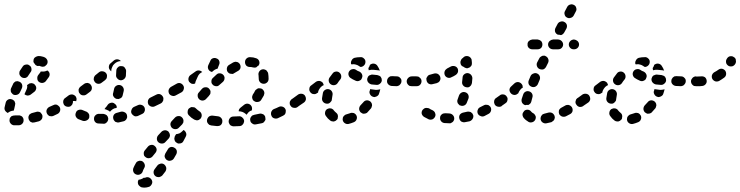

<svg xmlns="http://www.w3.org/2000/svg" viewBox="-30 -544 3393 880"><path d="M73 22Q79 15 78 5Q78 1 76 -3Q74 -7 71 -10Q67 -13 63 -14Q59 -16 54 -15Q47 -15 42 -15Q40 -15 39 -15Q35 -15 30 -14Q26 -13 22 -11Q19 -8 16 -4Q14 0 14 4Q12 13 18 21Q23 28 32 30Q37 30 42 30Q49 30 58 30Q67 29 73 22ZM164 -16Q162 -21 159 -24Q157 -28 153 -30Q149 -32 144 -32Q140 -33 136 -31Q126 -29 117 -26Q113 -25 109 -22Q105 -20 103 -16Q101 -12 100 -8Q100 -3 101 1Q102 5 105 9Q107 13 111 15Q115 17 119 18Q124 18 128 17Q138 15 148 12Q157 9 162 1Q166 -7 164 -16ZM244 -52Q242 -56 238 -59Q235 -62 231 -64Q226 -65 222 -65Q218 -64 214 -62Q205 -58 196 -54Q188 -50 184 -41Q181 -33 185 -24Q187 -20 190 -17Q193 -14 197 -12Q202 -11 206 -11Q211 -11 215 -13Q224 -17 234 -22Q242 -26 245 -35Q248 -44 244 -52ZM-9 -52Q-7 -62 -4 -73Q-2 -82 6 -87Q14 -92 23 -89Q28 -88 31 -85Q35 -83 37 -79Q39 -75 40 -70Q40 -66 39 -62Q37 -52 35 -44Q35 -42 34 -41Q34 -39 33 -37Q29 -37 25 -36Q16 -34 9 -29Q8 -28 6 -26Q3 -28 0 -30Q-3 -32 -5 -35Q-8 -38 -9 -43Q-10 -47 -9 -52ZM304 -73Q305 -78 304 -82Q303 -86 300 -90Q295 -98 286 -99Q277 -101 269 -95Q265 -93 263 -89Q260 -85 260 -81Q259 -76 260 -72Q261 -68 263 -64Q269 -56 278 -55Q287 -53 295 -58V-59Q299 -61 301 -65Q303 -69 304 -73ZM116 -163Q121 -162 125 -160Q128 -158 131 -154Q137 -147 136 -138Q134 -128 127 -123Q119 -117 110 -110Q104 -106 96 -106Q88 -107 82 -112Q82 -112 82 -112Q86 -121 90 -130Q94 -137 95 -146Q95 -150 94 -154Q97 -156 100 -158Q103 -161 107 -162Q112 -163 116 -163ZM20 -123Q22 -119 25 -116Q28 -112 32 -110Q40 -107 49 -110Q58 -113 62 -122Q66 -130 70 -139Q74 -148 71 -157Q68 -165 60 -169Q56 -171 51 -172Q47 -172 42 -171Q38 -169 35 -166Q31 -163 30 -159Q25 -149 21 -140Q19 -136 19 -132Q19 -127 20 -123ZM187 -221Q184 -220 180 -218Q171 -215 162 -216Q159 -216 157 -216Q157 -216 156 -216Q156 -215 156 -214Q152 -208 146 -201Q140 -194 141 -184Q141 -175 148 -169Q156 -163 165 -164Q174 -165 180 -172Q188 -182 194 -191Q199 -199 197 -208Q195 -216 187 -221ZM59 -204Q60 -199 63 -196Q66 -192 69 -190Q77 -185 87 -187Q96 -190 100 -198Q105 -206 110 -213Q116 -220 114 -230Q113 -239 105 -244Q98 -250 89 -248Q79 -247 74 -239Q68 -231 62 -221Q59 -217 59 -213Q58 -208 59 -204ZM128 -279Q131 -282 135 -284Q139 -286 144 -287Q147 -287 150 -287Q156 -287 163 -285Q169 -284 175 -281Q183 -277 187 -268Q190 -259 186 -251Q184 -247 180 -244Q177 -241 173 -239Q168 -238 164 -238Q160 -239 156 -240Q153 -242 150 -242Q149 -242 148 -242Q144 -241 140 -242Q136 -244 133 -246Q131 -248 130 -250Q127 -254 124 -258Q124 -259 124 -260Q123 -261 123 -262Q123 -267 124 -271Q125 -275 128 -279Z M459 17Q456 20 452 22Q448 24 443 23Q432 23 422 22Q412 22 406 15Q400 8 401 -2Q401 -6 403 -10Q405 -14 409 -17Q412 -20 416 -21Q421 -23 425 -22Q435 -22 444 -22Q452 -21 459 -16Q465 -10 466 -2Q466 -1 466 0Q466 0 466 1Q466 1 466 1Q466 6 464 10Q462 14 459 17ZM550 1Q552 -3 553 -7Q553 -11 552 -16Q550 -25 542 -29Q533 -34 524 -32Q515 -29 506 -27Q497 -25 492 -18Q487 -10 489 -1Q490 4 492 7Q495 11 498 14Q502 16 507 17Q511 18 515 17Q526 15 536 12Q541 11 544 8Q548 5 550 1ZM350 10Q339 6 329 2Q321 -2 317 -11Q314 -19 318 -28Q321 -37 330 -40Q339 -43 347 -40Q355 -36 364 -33Q368 -32 371 -29Q375 -26 377 -22Q379 -19 379 -16Q380 -12 379 -8Q379 -8 379 -8Q379 -7 379 -7Q379 -6 379 -5Q376 4 367 8Q359 12 350 10ZM633 -35Q635 -39 634 -44Q634 -48 632 -52Q628 -60 619 -63Q610 -66 602 -62Q593 -58 584 -54Q576 -50 573 -41Q569 -32 573 -24Q575 -20 579 -17Q582 -14 586 -12Q590 -10 595 -11Q599 -11 603 -13Q613 -17 622 -22Q626 -24 629 -27Q632 -31 633 -35ZM451 -47Q452 -49 454 -51Q459 -56 464 -64Q469 -71 479 -73Q488 -75 495 -69Q500 -66 503 -61Q506 -56 505 -50Q503 -50 502 -49Q493 -48 486 -43Q479 -38 474 -32Q469 -37 461 -40Q455 -43 449 -44Q450 -46 451 -47ZM692 -73Q693 -78 692 -82Q691 -86 688 -90Q683 -98 674 -99Q665 -101 657 -95Q653 -93 651 -89Q648 -85 648 -81Q647 -76 648 -72Q649 -67 651 -64Q654 -60 658 -58Q662 -55 666 -55Q670 -54 675 -55Q679 -56 683 -59Q687 -61 689 -65Q691 -69 692 -73ZM317 -102Q311 -109 302 -111Q293 -112 285 -107Q276 -100 269 -95Q265 -93 263 -89Q261 -85 260 -81Q259 -77 260 -72Q261 -68 264 -64Q265 -62 266 -61Q268 -59 270 -58Q272 -63 276 -66Q281 -73 289 -77Q297 -81 307 -81Q313 -82 319 -80Q321 -86 321 -91Q320 -97 317 -102ZM503 -151Q511 -156 520 -154Q529 -152 534 -144Q539 -136 537 -127Q535 -116 532 -106Q531 -102 528 -98Q525 -95 521 -93Q517 -91 513 -90Q508 -90 504 -91Q504 -91 503 -91Q503 -91 503 -91Q501 -92 499 -93Q492 -97 489 -104Q486 -111 489 -119Q491 -127 493 -137Q495 -146 503 -151ZM386 -155Q384 -159 380 -161Q376 -163 372 -164Q367 -164 363 -163Q359 -162 355 -159L339 -147Q335 -144 333 -140Q331 -137 330 -132Q330 -128 331 -123Q332 -119 335 -116Q340 -108 350 -107Q359 -106 366 -111L382 -123Q390 -129 391 -138Q392 -148 386 -155ZM460 -192Q461 -197 460 -201Q459 -205 456 -209Q450 -216 441 -217Q432 -219 424 -213L408 -200Q405 -198 403 -194Q400 -190 400 -185Q399 -181 400 -177Q402 -172 404 -169Q410 -161 419 -160Q429 -159 436 -165L452 -177Q455 -180 458 -184Q460 -188 460 -192ZM523 -176Q532 -176 539 -182Q546 -188 547 -197Q548 -208 548 -219Q548 -223 546 -227Q544 -231 541 -235Q538 -238 534 -240Q530 -241 526 -241Q516 -242 510 -235Q503 -229 503 -219Q503 -210 502 -200Q501 -191 508 -184Q514 -177 523 -176ZM494 -251Q501 -258 509 -261Q516 -264 524 -264Q524 -264 524 -264Q524 -264 524 -264Q518 -271 509 -272Q500 -273 492 -267L477 -254Q470 -249 469 -239Q468 -230 474 -223Q475 -221 477 -220Q478 -218 480 -217Q480 -218 480 -220Q480 -228 484 -236Q487 -245 494 -251Z M631 271Q630 271 630 270Q626 273 622 275Q614 279 605 280Q605 281 604 282Q603 284 603 285Q601 289 602 294Q602 298 604 302Q606 306 610 309Q613 312 617 314Q625 316 632 316Q642 316 654 312Q662 308 666 299Q670 291 666 282Q664 278 661 275Q658 272 654 270Q650 268 645 268Q641 268 637 270Q634 271 632 271Q632 271 631 271Q631 271 631 271ZM682 263Q686 266 690 267Q694 268 699 268Q703 267 707 265Q711 263 714 260Q721 251 728 242Q733 234 732 225Q730 216 723 210Q719 207 715 206Q710 205 706 206Q702 207 698 209Q694 211 691 215Q685 224 679 231Q673 239 674 248Q675 257 682 263ZM622 195Q618 193 614 193Q609 192 605 194Q601 195 597 198Q594 201 592 205Q585 217 581 227Q578 236 582 245Q586 253 595 256Q604 259 612 255Q621 251 624 242Q626 235 631 226Q636 218 633 209Q630 200 622 195ZM725 176Q727 180 729 184Q732 188 736 190Q744 195 753 192Q762 190 767 182Q772 173 778 163Q782 155 780 146Q777 137 769 133Q761 128 752 130Q743 133 739 141Q733 150 728 159Q726 163 725 167Q724 172 725 176ZM680 126Q673 119 664 120Q654 121 648 128Q641 137 634 145Q631 148 630 152Q628 157 629 161Q629 166 631 170Q633 173 637 176Q644 182 653 181Q663 180 669 173Q675 166 682 157Q688 150 688 141Q687 132 680 126ZM771 81 777 71Q785 70 793 67Q800 63 806 57L811 52Q811 52 811 52Q812 52 812 52Q820 57 823 66Q826 74 821 83L811 102Q809 106 806 109Q802 112 798 113Q794 114 789 114Q785 114 781 111Q775 108 772 103Q769 97 769 90Q770 86 771 82Q771 82 771 82Q771 81 771 81ZM742 59Q735 53 726 53Q716 54 710 60L695 76Q689 83 689 92Q689 102 696 108Q703 114 712 114Q722 114 728 107L743 91Q749 84 749 75Q748 66 742 59ZM811 10Q811 5 809 1Q807 -3 804 -6Q797 -13 788 -12Q779 -12 772 -5L758 10Q751 17 751 26Q752 36 758 42Q765 48 774 48Q784 48 790 41L805 26Q808 22 810 18Q811 14 811 10ZM1083 26Q1086 23 1087 19Q1089 15 1089 10Q1088 1 1081 -5Q1074 -12 1065 -11Q1053 -11 1040 -10Q1030 -10 1024 -3Q1018 4 1018 13Q1018 17 1020 21Q1022 26 1025 29Q1028 32 1032 33Q1036 35 1041 35Q1055 34 1067 34Q1072 34 1076 32Q1080 30 1083 26ZM982 29Q985 26 987 22Q989 18 989 13Q990 4 984 -3Q978 -10 969 -11Q956 -12 945 -14Q936 -15 928 -10Q921 -4 919 5Q918 9 919 14Q920 18 923 22Q926 25 929 28Q933 30 938 31Q951 33 965 34Q970 34 974 33Q978 32 982 29ZM1183 11Q1186 8 1187 3Q1187 -1 1186 -5Q1186 -10 1183 -14Q1180 -17 1177 -20Q1173 -22 1168 -23Q1164 -24 1160 -23Q1148 -20 1136 -18Q1131 -17 1127 -15Q1124 -13 1121 -9Q1118 -5 1117 -1Q1116 3 1117 8Q1118 17 1126 22Q1133 28 1143 26Q1156 24 1169 21Q1174 20 1177 18Q1181 15 1183 11ZM877 7Q882 6 885 3Q889 1 891 -3Q896 -11 894 -20Q892 -29 884 -34Q875 -40 868 -47Q865 -50 861 -52Q857 -53 852 -53Q848 -54 844 -52Q840 -50 836 -47Q830 -41 830 -31Q829 -22 836 -15Q846 -4 860 4Q864 6 869 7Q873 8 877 7ZM1279 -27Q1280 -31 1280 -36Q1280 -40 1278 -44Q1274 -52 1265 -55Q1256 -58 1248 -54Q1236 -48 1225 -44Q1221 -42 1218 -39Q1215 -35 1213 -31Q1212 -27 1212 -23Q1212 -18 1214 -14Q1217 -5 1226 -2Q1235 1 1243 -2Q1256 -8 1268 -14Q1272 -16 1275 -19Q1278 -23 1279 -27ZM1064 -34Q1064 -39 1066 -43Q1069 -48 1073 -51Q1081 -57 1088 -63Q1095 -69 1104 -69Q1114 -68 1120 -61Q1124 -57 1125 -50Q1126 -44 1124 -38Q1120 -37 1116 -35Q1108 -30 1103 -22Q1101 -20 1100 -18Q1098 -20 1096 -22Q1089 -28 1081 -31Q1072 -34 1064 -34ZM1350 -73Q1351 -77 1350 -82Q1349 -86 1346 -90Q1341 -97 1332 -99Q1323 -101 1315 -95L1308 -90Q1304 -88 1302 -84Q1299 -80 1298 -76Q1298 -71 1298 -67Q1299 -63 1302 -59Q1307 -51 1316 -50Q1326 -48 1333 -53L1341 -59Q1345 -61 1347 -65Q1349 -69 1350 -73ZM718 -83Q719 -87 719 -92Q719 -96 717 -100Q712 -109 704 -112Q695 -115 686 -110L660 -97Q656 -95 653 -92Q650 -88 649 -84Q647 -80 648 -75Q648 -71 650 -67Q654 -59 663 -56Q672 -53 680 -57L707 -70Q711 -72 714 -76Q716 -79 718 -83ZM1126 -94Q1127 -90 1129 -86Q1132 -82 1136 -80Q1143 -75 1153 -77Q1162 -78 1167 -86Q1173 -96 1179 -106Q1183 -115 1181 -123Q1178 -132 1170 -137Q1166 -139 1161 -139Q1157 -140 1153 -139Q1148 -137 1145 -134Q1141 -132 1139 -128Q1135 -119 1129 -111Q1127 -107 1126 -103Q1125 -98 1126 -94ZM928 -105 929 -107Q932 -110 934 -114Q935 -118 935 -123Q935 -127 933 -131Q931 -135 928 -138Q921 -145 912 -144Q902 -144 896 -137L894 -135L882 -121Q875 -114 876 -105Q876 -96 883 -89Q890 -83 899 -83Q909 -84 915 -91ZM810 -152Q805 -160 796 -163Q787 -165 779 -160Q767 -153 754 -146Q746 -141 743 -132Q741 -124 745 -115Q750 -107 759 -105Q767 -102 776 -107Q789 -114 802 -121Q810 -126 812 -135Q815 -144 810 -152ZM999 -184Q1000 -189 998 -193Q997 -197 994 -200Q988 -207 978 -208Q969 -209 962 -202Q954 -195 946 -187Q939 -181 939 -172Q938 -162 945 -156Q948 -152 952 -151Q956 -149 960 -149Q965 -148 969 -150Q973 -152 976 -155Q984 -162 992 -169Q995 -172 997 -176Q999 -180 999 -184ZM897 -214Q891 -220 883 -221Q874 -222 867 -217Q855 -209 843 -200Q836 -195 834 -186Q832 -177 837 -169Q842 -163 849 -160Q856 -158 864 -161Q865 -167 867 -172L876 -192Q879 -200 885 -206Q891 -211 897 -214ZM1179 -160Q1188 -160 1195 -167Q1201 -173 1201 -183Q1201 -196 1199 -208Q1198 -213 1195 -216Q1193 -220 1189 -223Q1185 -225 1181 -226Q1177 -227 1172 -226Q1163 -224 1158 -216Q1153 -208 1155 -199Q1156 -191 1156 -182Q1156 -173 1163 -166Q1170 -160 1179 -160ZM1070 -249Q1068 -253 1064 -256Q1061 -259 1056 -260Q1052 -261 1048 -261Q1043 -260 1039 -258Q1030 -253 1019 -246Q1016 -244 1013 -240Q1011 -237 1010 -232Q1009 -228 1010 -223Q1010 -219 1013 -215Q1015 -212 1019 -209Q1023 -206 1027 -206Q1031 -205 1036 -205Q1040 -206 1044 -209Q1053 -214 1061 -219Q1069 -223 1072 -232Q1074 -241 1070 -249ZM925 -246 934 -265Q937 -274 946 -277Q955 -280 963 -276Q972 -273 975 -264Q978 -255 974 -247L967 -229Q964 -229 962 -228Q954 -225 947 -219Q944 -217 942 -214Q940 -214 939 -215Q937 -215 936 -216Q927 -220 924 -229Q921 -237 925 -246ZM1116 -237H1115Q1106 -237 1099 -243Q1093 -250 1093 -259Q1093 -269 1099 -275Q1106 -282 1115 -282H1116Q1131 -282 1144 -277Q1153 -274 1157 -266Q1161 -257 1158 -249Q1157 -247 1156 -246Q1156 -244 1155 -243Q1153 -242 1152 -242Q1148 -239 1144 -235Q1140 -234 1137 -234Q1133 -234 1129 -235Q1123 -237 1116 -237Z M1604 -14Q1602 -18 1599 -21Q1596 -24 1591 -26Q1587 -27 1583 -27Q1578 -27 1574 -25Q1566 -22 1558 -20Q1553 -19 1550 -16Q1546 -13 1544 -10Q1541 -6 1541 -1Q1540 3 1541 7Q1543 16 1551 21Q1559 26 1568 24Q1580 21 1592 16Q1601 12 1604 4Q1608 -5 1604 -14ZM1500 13Q1496 13 1491 12Q1487 11 1483 8Q1472 0 1464 -12Q1458 -20 1460 -29Q1461 -38 1469 -44Q1473 -46 1477 -47Q1481 -48 1486 -47Q1490 -47 1494 -44Q1498 -42 1500 -38Q1505 -32 1510 -28Q1515 -24 1517 -20Q1519 -15 1519 -10Q1519 -7 1518 -4Q1518 -3 1518 -2Q1517 0 1517 1Q1516 3 1515 4Q1512 7 1508 10Q1504 12 1500 13ZM1675 -64Q1675 -69 1672 -73Q1670 -77 1667 -79Q1659 -85 1650 -84Q1641 -83 1635 -75Q1629 -68 1622 -61Q1616 -54 1616 -44Q1617 -35 1623 -29Q1627 -26 1631 -24Q1635 -22 1639 -23Q1644 -23 1648 -25Q1652 -26 1655 -30Q1663 -38 1671 -48Q1673 -51 1674 -56Q1676 -60 1675 -64ZM1368 -105Q1366 -109 1362 -111Q1358 -114 1354 -114Q1349 -115 1345 -114Q1340 -113 1337 -111L1315 -95Q1311 -93 1309 -89Q1307 -85 1306 -81Q1305 -76 1306 -72Q1307 -68 1310 -64Q1315 -56 1324 -55Q1333 -53 1341 -59L1363 -74Q1370 -79 1372 -88Q1373 -97 1368 -105ZM1446 -94Q1448 -106 1450 -118Q1452 -127 1460 -132Q1468 -137 1477 -135Q1486 -133 1491 -125Q1496 -117 1494 -108Q1492 -98 1491 -89Q1491 -84 1489 -81Q1486 -77 1483 -74Q1481 -72 1479 -71Q1476 -70 1474 -69Q1473 -69 1473 -69Q1471 -69 1469 -69Q1468 -69 1466 -69Q1457 -70 1451 -77Q1445 -84 1446 -94ZM1696 -102Q1691 -100 1687 -99Q1683 -99 1678 -101Q1670 -104 1666 -112Q1661 -121 1665 -129Q1666 -133 1667 -136Q1668 -135 1670 -135Q1681 -134 1693 -132Q1701 -132 1710 -134Q1711 -135 1713 -135Q1711 -125 1707 -114Q1706 -110 1703 -107Q1700 -104 1696 -102ZM1448 -151Q1451 -152 1454 -154Q1453 -156 1452 -159Q1451 -161 1450 -164Q1444 -171 1435 -173Q1426 -174 1418 -169L1397 -153Q1389 -148 1388 -139Q1386 -129 1392 -122Q1394 -118 1398 -116Q1402 -113 1406 -113Q1411 -112 1415 -113Q1419 -114 1423 -117L1428 -120Q1428 -121 1428 -123Q1430 -131 1435 -138Q1440 -146 1448 -151ZM1875 -155Q1878 -158 1880 -162Q1881 -166 1882 -171Q1882 -180 1875 -187Q1868 -193 1859 -193L1857 -194Q1852 -194 1848 -192Q1844 -190 1841 -187Q1838 -184 1836 -180Q1834 -176 1834 -171Q1834 -167 1836 -162Q1838 -158 1841 -155Q1844 -152 1848 -150Q1852 -149 1857 -149H1859Q1863 -148 1868 -150Q1872 -152 1875 -155ZM1803 -156Q1806 -159 1808 -163Q1810 -167 1810 -171Q1811 -181 1804 -187Q1798 -194 1789 -194L1767 -195Q1762 -195 1758 -194Q1754 -192 1751 -189Q1748 -186 1746 -182Q1744 -178 1744 -173Q1743 -164 1750 -157Q1756 -151 1765 -150L1787 -149Q1792 -149 1796 -151Q1800 -152 1803 -156ZM1487 -157Q1495 -152 1504 -154Q1513 -156 1518 -164Q1523 -172 1529 -179Q1535 -186 1534 -196Q1533 -205 1526 -211Q1519 -217 1510 -216Q1500 -215 1495 -208Q1487 -198 1480 -188Q1475 -180 1477 -171Q1479 -162 1487 -157ZM1720 -175Q1720 -179 1719 -184Q1717 -188 1715 -192Q1712 -195 1708 -197Q1704 -199 1699 -200Q1689 -201 1679 -202Q1674 -203 1670 -201Q1666 -200 1662 -198Q1658 -195 1656 -191Q1654 -187 1653 -183Q1652 -173 1658 -166Q1664 -159 1673 -157Q1683 -156 1695 -155Q1704 -154 1711 -160Q1719 -166 1720 -175ZM1617 -174Q1622 -176 1625 -179Q1628 -183 1629 -187Q1633 -195 1629 -204Q1625 -212 1617 -216Q1608 -219 1603 -223Q1595 -229 1586 -227Q1577 -226 1571 -218Q1566 -211 1567 -202Q1569 -192 1576 -187Q1586 -180 1600 -174Q1604 -172 1609 -172Q1613 -172 1617 -174ZM1665 -246Q1666 -247 1667 -248Q1668 -248 1669 -249Q1677 -254 1686 -252Q1695 -250 1700 -242Q1707 -232 1711 -220Q1707 -222 1702 -222Q1691 -223 1682 -224Q1673 -225 1665 -223Q1662 -223 1660 -222Q1659 -225 1659 -228Q1658 -230 1659 -233Q1663 -238 1665 -245Q1665 -245 1665 -246ZM1595 -279Q1607 -282 1622 -282Q1631 -283 1638 -276Q1645 -270 1645 -261Q1645 -251 1639 -245Q1633 -238 1623 -237Q1618 -239 1616 -241Q1609 -246 1601 -248Q1592 -251 1583 -249Q1581 -249 1580 -249Q1580 -249 1580 -250Q1580 -250 1579 -251Q1577 -260 1582 -268Q1586 -276 1595 -279Z M2045 15Q2048 12 2050 8Q2052 4 2052 0Q2052 -10 2046 -16Q2040 -23 2030 -24Q2020 -24 2011 -25Q2007 -25 2003 -24Q1998 -23 1995 -20Q1991 -17 1989 -13Q1987 -9 1987 -5Q1986 5 1992 12Q1998 19 2007 20Q2017 21 2029 21Q2033 22 2037 20Q2041 18 2045 15ZM2139 -16Q2137 -20 2135 -24Q2132 -27 2128 -30Q2124 -32 2120 -32Q2116 -33 2111 -32Q2102 -30 2093 -28Q2084 -26 2078 -19Q2073 -11 2075 -2Q2076 3 2078 6Q2080 10 2084 13Q2088 15 2092 16Q2097 17 2101 16Q2112 14 2122 12Q2131 9 2136 1Q2141 -7 2139 -16ZM1964 -9Q1966 -13 1966 -18Q1966 -22 1964 -26Q1963 -31 1959 -34Q1956 -37 1952 -39Q1944 -42 1937 -47Q1933 -49 1928 -49Q1924 -50 1920 -49Q1915 -48 1912 -45Q1908 -42 1906 -39Q1901 -31 1903 -22Q1906 -13 1914 -8Q1924 -2 1935 3Q1943 6 1952 3Q1960 -1 1964 -9ZM2219 -52Q2217 -56 2213 -59Q2210 -62 2206 -63Q2202 -64 2197 -64Q2193 -64 2189 -62Q2180 -57 2171 -53Q2167 -51 2164 -48Q2161 -45 2160 -41Q2158 -37 2158 -32Q2158 -28 2160 -23Q2164 -15 2173 -12Q2181 -8 2190 -12Q2200 -17 2209 -22Q2217 -26 2220 -35Q2223 -44 2219 -52ZM2279 -73Q2280 -78 2279 -82Q2278 -86 2275 -90Q2270 -98 2261 -99Q2252 -101 2244 -95Q2240 -93 2238 -89Q2235 -85 2235 -81Q2234 -76 2235 -72Q2236 -68 2238 -64Q2244 -56 2253 -55Q2262 -53 2270 -58V-59Q2274 -61 2276 -65Q2278 -69 2279 -73ZM2086 -120Q2094 -124 2103 -121Q2112 -118 2116 -110Q2120 -101 2117 -92Q2113 -82 2109 -72Q2105 -63 2096 -60Q2087 -57 2079 -61Q2078 -61 2078 -61Q2078 -61 2077 -61Q2075 -63 2073 -65Q2067 -70 2066 -77Q2065 -84 2068 -90Q2071 -98 2074 -107Q2078 -116 2086 -120ZM2108 -144Q2112 -143 2117 -144Q2121 -145 2124 -148Q2128 -151 2130 -155Q2132 -159 2133 -163Q2134 -174 2135 -185Q2135 -194 2129 -201Q2123 -208 2113 -209Q2104 -209 2097 -203Q2090 -197 2090 -187Q2089 -178 2088 -168Q2087 -159 2093 -152Q2099 -145 2108 -144ZM1902 -172Q1902 -177 1900 -181Q1898 -185 1894 -188Q1891 -191 1887 -193Q1883 -194 1878 -194Q1869 -194 1859 -194Q1850 -193 1843 -187Q1837 -180 1837 -171Q1837 -162 1843 -155Q1850 -149 1859 -149Q1870 -149 1880 -149Q1890 -149 1896 -156Q1902 -163 1902 -172ZM1986 -174Q1988 -178 1989 -182Q1989 -187 1988 -191Q1985 -200 1977 -205Q1969 -209 1960 -207Q1951 -204 1942 -202Q1937 -201 1934 -199Q1930 -196 1928 -192Q1925 -188 1924 -184Q1924 -180 1925 -175Q1927 -166 1934 -161Q1942 -156 1951 -158Q1962 -160 1972 -163Q1977 -165 1980 -167Q1984 -170 1986 -174ZM2067 -231Q2062 -239 2053 -241Q2044 -243 2036 -239Q2028 -234 2019 -230Q2011 -225 2008 -217Q2005 -208 2009 -199Q2013 -191 2022 -188Q2031 -185 2039 -190Q2049 -194 2058 -200Q2066 -205 2069 -214Q2071 -223 2067 -231ZM2085 -244Q2082 -247 2081 -252Q2080 -256 2080 -260Q2081 -265 2083 -269Q2085 -273 2088 -276Q2092 -278 2095 -282Q2102 -288 2112 -287Q2121 -286 2127 -279Q2129 -276 2131 -273Q2132 -269 2132 -266L2133 -255Q2133 -251 2132 -246Q2130 -242 2127 -239Q2124 -235 2120 -234Q2116 -232 2112 -231Q2107 -231 2103 -233Q2099 -234 2096 -237Q2093 -238 2090 -240Q2087 -241 2085 -244Z M2510 5Q2512 1 2513 -4Q2513 -8 2512 -12Q2509 -21 2501 -26Q2493 -30 2484 -28Q2474 -25 2465 -23Q2461 -22 2457 -20Q2454 -17 2451 -13Q2449 -10 2448 -5Q2447 -1 2448 4Q2450 13 2458 18Q2466 23 2475 21Q2485 19 2497 16Q2501 14 2504 11Q2508 9 2510 5ZM2393 15Q2379 7 2370 -4Q2367 -8 2366 -12Q2364 -17 2365 -21Q2365 -25 2368 -29Q2370 -33 2373 -36Q2380 -42 2390 -41Q2399 -40 2405 -32Q2408 -28 2414 -25Q2418 -23 2420 -20Q2423 -16 2425 -12Q2425 -11 2425 -10Q2425 -9 2426 -8Q2425 -4 2425 0Q2425 1 2424 3Q2424 4 2423 5Q2419 13 2410 16Q2401 19 2393 15ZM2592 -51Q2590 -55 2586 -58Q2583 -61 2579 -62Q2574 -64 2570 -63Q2566 -63 2562 -61Q2553 -56 2544 -51Q2540 -49 2537 -46Q2534 -43 2532 -39Q2531 -34 2531 -30Q2532 -25 2533 -21Q2538 -13 2546 -10Q2555 -7 2564 -11Q2573 -16 2583 -21Q2591 -25 2594 -34Q2596 -43 2592 -51ZM2653 -73Q2654 -77 2653 -82Q2652 -86 2649 -90Q2644 -98 2635 -99Q2626 -101 2618 -95H2617Q2614 -92 2611 -89Q2609 -85 2608 -80Q2607 -76 2608 -72Q2609 -67 2612 -64Q2617 -56 2626 -54Q2636 -53 2643 -58L2644 -59Q2648 -61 2650 -65Q2652 -69 2653 -73ZM2292 -102Q2290 -106 2286 -108Q2282 -111 2278 -111Q2273 -112 2269 -111Q2264 -110 2261 -107Q2253 -101 2244 -95Q2236 -90 2235 -81Q2233 -72 2239 -64Q2244 -56 2253 -55Q2262 -53 2270 -59Q2279 -65 2287 -71Q2295 -76 2296 -86Q2298 -95 2292 -102ZM2379 -124Q2387 -128 2396 -125Q2405 -122 2409 -114Q2413 -106 2410 -97Q2407 -87 2405 -78Q2404 -74 2401 -70Q2398 -67 2394 -64Q2394 -64 2393 -64Q2392 -63 2392 -63Q2384 -64 2377 -62Q2368 -65 2363 -73Q2359 -81 2361 -90Q2364 -100 2368 -111Q2371 -120 2379 -124ZM2366 -142Q2366 -147 2365 -152Q2363 -157 2360 -160Q2354 -167 2344 -168Q2335 -168 2328 -162Q2321 -155 2313 -148Q2306 -142 2305 -133Q2305 -124 2311 -117Q2317 -110 2326 -109Q2335 -108 2342 -114Q2344 -116 2346 -117Q2346 -118 2346 -118Q2349 -126 2355 -133Q2359 -139 2366 -142ZM2405 -147Q2413 -143 2422 -146Q2431 -150 2435 -158L2443 -177Q2447 -186 2444 -194Q2441 -203 2432 -207Q2424 -211 2415 -207Q2406 -204 2402 -196L2394 -177Q2390 -168 2393 -159Q2396 -151 2405 -147ZM2442 -228Q2451 -224 2460 -226Q2468 -229 2473 -238L2482 -256Q2486 -265 2483 -273Q2480 -282 2472 -286Q2468 -289 2464 -289Q2459 -289 2455 -288Q2451 -286 2447 -283Q2444 -281 2442 -277L2432 -258Q2428 -250 2431 -241Q2434 -232 2442 -228ZM2456 -340Q2456 -349 2450 -356Q2443 -362 2434 -363H2410Q2401 -362 2394 -356Q2387 -349 2388 -340Q2387 -331 2394 -324Q2401 -318 2410 -318H2434Q2443 -318 2450 -324Q2456 -331 2456 -340ZM2551 -340Q2551 -349 2544 -356Q2538 -362 2528 -363H2505Q2496 -362 2489 -356Q2482 -349 2482 -340Q2482 -331 2489 -324Q2496 -318 2505 -318H2528Q2538 -318 2544 -324Q2551 -331 2551 -340ZM2624 -340Q2624 -349 2617 -356Q2610 -362 2601 -363H2600Q2590 -362 2584 -356Q2577 -349 2577 -340Q2577 -331 2584 -324Q2590 -318 2600 -318H2601Q2610 -318 2617 -324Q2624 -331 2624 -340ZM2516 -416 2526 -435Q2531 -443 2540 -445Q2549 -448 2557 -443Q2565 -439 2568 -430Q2570 -421 2566 -413L2556 -395Q2553 -390 2549 -387Q2545 -384 2541 -383Q2535 -385 2528 -385H2527Q2526 -385 2526 -385Q2526 -386 2525 -386Q2517 -390 2514 -399Q2512 -408 2516 -416ZM2568 -464Q2576 -459 2585 -462Q2594 -464 2599 -472L2609 -491Q2614 -499 2611 -508Q2609 -517 2601 -521Q2592 -526 2583 -523Q2575 -521 2570 -513L2560 -494Q2555 -486 2558 -477Q2560 -468 2568 -464Z M2907 -14Q2905 -18 2902 -21Q2899 -24 2894 -26Q2890 -27 2886 -27Q2881 -27 2877 -25Q2869 -22 2861 -20Q2856 -19 2853 -16Q2849 -13 2847 -10Q2844 -6 2844 -1Q2843 3 2844 7Q2846 16 2854 21Q2862 26 2871 24Q2883 21 2895 16Q2904 12 2907 4Q2911 -5 2907 -14ZM2803 13Q2799 13 2794 12Q2790 11 2786 8Q2775 0 2767 -12Q2761 -20 2763 -29Q2764 -38 2772 -44Q2776 -46 2780 -47Q2784 -48 2789 -47Q2793 -47 2797 -44Q2801 -42 2803 -38Q2808 -32 2813 -28Q2818 -24 2820 -20Q2822 -15 2822 -10Q2822 -7 2821 -4Q2821 -3 2821 -2Q2820 0 2820 1Q2819 3 2818 4Q2815 7 2811 10Q2807 12 2803 13ZM2978 -64Q2978 -69 2975 -73Q2973 -77 2970 -79Q2962 -85 2953 -84Q2944 -83 2938 -75Q2932 -68 2925 -61Q2919 -54 2919 -44Q2920 -35 2926 -29Q2930 -26 2934 -24Q2938 -22 2942 -23Q2947 -23 2951 -25Q2955 -26 2958 -30Q2966 -38 2974 -48Q2976 -51 2977 -56Q2979 -60 2978 -64ZM2671 -105Q2669 -109 2665 -111Q2661 -114 2657 -114Q2652 -115 2648 -114Q2643 -113 2640 -111L2618 -95Q2614 -93 2612 -89Q2610 -85 2609 -81Q2608 -76 2609 -72Q2610 -68 2613 -64Q2618 -56 2627 -55Q2636 -53 2644 -59L2666 -74Q2673 -79 2675 -88Q2676 -97 2671 -105ZM2749 -94Q2751 -106 2753 -118Q2755 -127 2763 -132Q2771 -137 2780 -135Q2789 -133 2794 -125Q2799 -117 2797 -108Q2795 -98 2794 -89Q2794 -84 2792 -81Q2789 -77 2786 -74Q2784 -72 2782 -71Q2779 -70 2777 -69Q2776 -69 2776 -69Q2774 -69 2772 -69Q2771 -69 2769 -69Q2760 -70 2754 -77Q2748 -84 2749 -94ZM2999 -102Q2994 -100 2990 -99Q2986 -99 2981 -101Q2973 -104 2969 -112Q2964 -121 2968 -129Q2969 -133 2970 -136Q2971 -135 2973 -135Q2984 -134 2996 -132Q3004 -132 3013 -134Q3014 -135 3016 -135Q3014 -125 3010 -114Q3009 -110 3006 -107Q3003 -104 2999 -102ZM2751 -151Q2754 -152 2757 -154Q2756 -156 2755 -159Q2754 -161 2753 -164Q2747 -171 2738 -173Q2729 -174 2721 -169L2700 -153Q2692 -148 2691 -139Q2689 -129 2695 -122Q2697 -118 2701 -116Q2705 -113 2709 -113Q2714 -112 2718 -113Q2722 -114 2726 -117L2731 -120Q2731 -121 2731 -123Q2733 -131 2738 -138Q2743 -146 2751 -151ZM3178 -155Q3181 -158 3183 -162Q3184 -166 3185 -171Q3185 -180 3178 -187Q3171 -193 3162 -193L3160 -194Q3155 -194 3151 -192Q3147 -190 3144 -187Q3141 -184 3139 -180Q3137 -176 3137 -171Q3137 -167 3139 -162Q3141 -158 3144 -155Q3147 -152 3151 -150Q3155 -149 3160 -149H3162Q3166 -148 3171 -150Q3175 -152 3178 -155ZM3106 -156Q3109 -159 3111 -163Q3113 -167 3113 -171Q3114 -181 3107 -187Q3101 -194 3092 -194L3070 -195Q3065 -195 3061 -194Q3057 -192 3054 -189Q3051 -186 3049 -182Q3047 -178 3047 -173Q3046 -164 3053 -157Q3059 -151 3068 -150L3090 -149Q3095 -149 3099 -151Q3103 -152 3106 -156ZM2790 -157Q2798 -152 2807 -154Q2816 -156 2821 -164Q2826 -172 2832 -179Q2838 -186 2837 -196Q2836 -205 2829 -211Q2822 -217 2813 -216Q2803 -215 2798 -208Q2790 -198 2783 -188Q2778 -180 2780 -171Q2782 -162 2790 -157ZM3023 -175Q3023 -179 3022 -184Q3020 -188 3018 -192Q3015 -195 3011 -197Q3007 -199 3002 -200Q2992 -201 2982 -202Q2977 -203 2973 -201Q2969 -200 2965 -198Q2961 -195 2959 -191Q2957 -187 2956 -183Q2955 -173 2961 -166Q2967 -159 2976 -157Q2986 -156 2998 -155Q3007 -154 3014 -160Q3022 -166 3023 -175ZM2920 -174Q2925 -176 2928 -179Q2931 -183 2932 -187Q2936 -195 2932 -204Q2928 -212 2920 -216Q2911 -219 2906 -223Q2898 -229 2889 -227Q2880 -226 2874 -218Q2869 -211 2870 -202Q2872 -192 2879 -187Q2889 -180 2903 -174Q2907 -172 2912 -172Q2916 -172 2920 -174ZM2968 -246Q2969 -247 2970 -248Q2971 -248 2972 -249Q2980 -254 2989 -252Q2998 -250 3003 -242Q3010 -232 3014 -220Q3010 -222 3005 -222Q2994 -223 2985 -224Q2976 -225 2968 -223Q2965 -223 2963 -222Q2962 -225 2962 -228Q2961 -230 2962 -233Q2966 -238 2968 -245Q2968 -245 2968 -246ZM2898 -279Q2910 -282 2925 -282Q2934 -283 2941 -276Q2948 -270 2948 -261Q2948 -251 2942 -245Q2936 -238 2926 -237Q2921 -239 2919 -241Q2912 -246 2904 -248Q2895 -251 2886 -249Q2884 -249 2883 -249Q2883 -249 2883 -250Q2883 -250 2882 -251Q2880 -260 2885 -268Q2889 -276 2898 -279Z M3209 -174Q3208 -184 3201 -190Q3193 -195 3184 -194Q3173 -193 3162 -193Q3158 -194 3154 -192Q3149 -190 3146 -187Q3143 -184 3141 -180Q3140 -176 3140 -171Q3139 -162 3146 -155Q3152 -149 3162 -149Q3176 -148 3189 -150Q3198 -151 3204 -158Q3210 -165 3209 -174ZM3294 -220Q3288 -227 3279 -229Q3270 -230 3262 -224Q3254 -218 3244 -213Q3236 -208 3233 -199Q3231 -190 3235 -182Q3240 -174 3249 -171Q3258 -169 3266 -173Q3278 -180 3289 -188Q3297 -194 3298 -203Q3299 -212 3294 -220ZM3342 -273Q3340 -277 3337 -280Q3333 -283 3329 -285Q3321 -288 3312 -285Q3304 -281 3300 -272Q3300 -271 3299 -271Q3296 -262 3299 -253Q3303 -245 3311 -241Q3320 -238 3329 -241Q3337 -245 3341 -253Q3341 -255 3342 -256Q3344 -260 3343 -264Q3343 -269 3342 -273Z"/></svg>

Font: FRB American Cursive Guidelines Arrows Dashed Extrabold
Style: Bold Italic
Weight: 800
Italic angle: -25°
Version: Version 2.0;Modular Font Editor K font №1